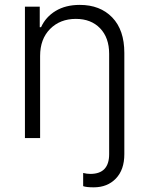

<svg xmlns="http://www.w3.org/2000/svg" viewBox="-20 -573 610 797"><path d="M146.5 -340.8V0H83.5V-545.4H145V-460H150.4Q169.9 -502.9 211.2 -527.8Q252.4 -552.7 311 -552.7Q395.5 -552.7 445.8 -500.7Q496.1 -448.7 496.1 -353.5V66.9Q496.1 131.8 460.9 168.2Q425.8 204.6 369.1 204.6Q337.9 204.6 325.2 199.7V145Q340.8 148.9 355 148.9Q433.1 148.9 433.1 66.9V-349.6Q433.1 -416.5 395.5 -455.6Q357.9 -494.6 294.9 -494.6Q229.5 -494.6 188 -452.9Q146.5 -411.1 146.5 -340.8Z"/></svg>

Font: Interop Light
Style: Regular
Weight: 300
Designer: Rasmus Andersson, Google, Jang Haemin
Foundry: jhaemin
Version: Version 1.007